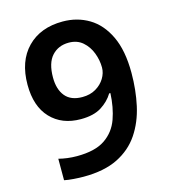

<svg xmlns="http://www.w3.org/2000/svg" viewBox="-110 -811 796 907"><g transform="rotate(-15 288.5 -357.0)"><path d="M532 -406Q532 -322 515.5 -247Q499 -172 460 -114Q421 -56 354.5 -23Q288 10 187 10Q166 10 138.5 8Q111 6 93 2V-103Q112 -98 135 -95Q158 -92 182 -92Q271 -92 319.5 -125Q368 -158 388 -214Q408 -270 411 -339H405Q384 -304 346 -280Q308 -256 245 -256Q153 -256 98 -314Q43 -372 43 -478Q43 -593 107 -658.5Q171 -724 280 -724Q351 -724 408 -690Q465 -656 498.5 -585.5Q532 -515 532 -406ZM282 -620Q231 -620 199.5 -585.5Q168 -551 168 -480Q168 -422 195.5 -388.5Q223 -355 279 -355Q317 -355 345 -371.5Q373 -388 388.5 -413.5Q404 -439 404 -466Q404 -502 390.5 -537.5Q377 -573 350 -596.5Q323 -620 282 -620Z"/></g></svg>

Font: Noto Sans Cherokee SemiBold
Style: Regular
Weight: 600
Designer: Monotype Design Team
Foundry: Monotype Imaging Inc.
Version: Version 2.001; ttfautohint (v1.8.4.7-5d5b)